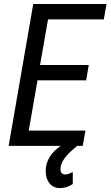

<svg xmlns="http://www.w3.org/2000/svg" viewBox="-20 -731 554 962"><path d="M411.6 -328.6H168L124 -76.7H408.2L394.5 0H362.8L364.7 1.5L339.4 23.4Q286.6 70.3 283.2 111.8Q283.2 114.7 283.2 117.2Q283.2 141.6 304.7 143.1Q314.9 144 325.2 139.6L344.7 131.3V190.9Q314.9 211.4 280.8 211.4Q247.1 211.4 227.5 187Q209 163.6 209 126Q209 124 209 122.1Q210.9 50.3 284.2 0H23.4L146.5 -710.9H513.7L500 -633.8H220.7L180.7 -405.3H424.8Z"/></svg>

Font: MAUL Condensed Italic
Style: Condenced Regular Italic
Weight: 400
Italic angle: -12°
Designer: MAUL
Version: Version 1.0; 2020; ttfautohint (v1.8.3)